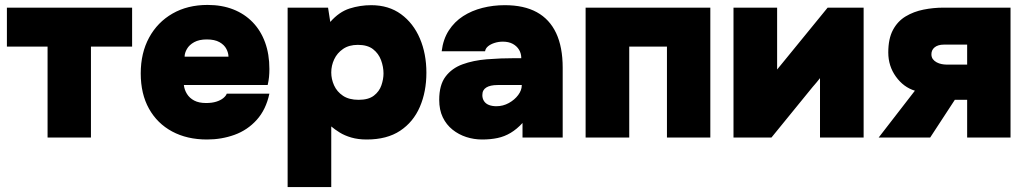

<svg xmlns="http://www.w3.org/2000/svg" viewBox="-20 -558 4168 779"><path d="M173 0V-369H8V-527H516V-369H349V0Z M820 8Q739 8 678.5 -24.5Q618 -57 584.5 -117Q551 -177 551 -260Q551 -343 585 -405.5Q619 -468 680 -503Q741 -538 822 -538Q880 -538 926 -520Q972 -502 1005 -468Q1038 -434 1055.5 -386Q1073 -338 1073 -278Q1073 -261 1071.5 -245.5Q1070 -230 1066 -213H726Q728 -194 738.5 -177Q749 -160 768 -150Q787 -140 816 -140Q840 -140 857.5 -145.5Q875 -151 886 -160Q897 -169 900 -178H1073Q1059 -113 1021.5 -71.5Q984 -30 931.5 -11Q879 8 820 8ZM729 -328H907Q907 -343 898.5 -359.5Q890 -376 870.5 -387Q851 -398 819 -398Q788 -398 768 -387Q748 -376 738.5 -359.5Q729 -343 729 -328Z M1147 201V-527H1311L1320 -469Q1356 -510 1398.5 -523.5Q1441 -537 1486 -537Q1557 -537 1607 -500.5Q1657 -464 1683.5 -402Q1710 -340 1710 -263Q1710 -186 1683.5 -124.5Q1657 -63 1603.5 -27.5Q1550 8 1468 8Q1433 8 1405.5 0Q1378 -8 1358 -20.5Q1338 -33 1324 -45V201ZM1435 -153Q1475 -153 1497 -170Q1519 -187 1527.5 -212Q1536 -237 1536 -260Q1536 -287 1526 -314Q1516 -341 1493.5 -358.5Q1471 -376 1432 -376Q1396 -376 1372 -359.5Q1348 -343 1336 -317.5Q1324 -292 1324 -264Q1324 -237 1335.5 -211.5Q1347 -186 1371.5 -169.5Q1396 -153 1435 -153Z M1936 8Q1903 8 1872 -2Q1841 -12 1816 -32Q1791 -52 1776.5 -82Q1762 -112 1762 -153Q1762 -213 1787.5 -247Q1813 -281 1856.5 -297Q1900 -313 1955.5 -317.5Q2011 -322 2071 -322H2095Q2095 -341 2086 -356Q2077 -371 2060.5 -380Q2044 -389 2020 -389Q2003 -389 1987 -384Q1971 -379 1960.5 -370.5Q1950 -362 1948 -350H1772Q1778 -399 1801 -434.5Q1824 -470 1859 -492.5Q1894 -515 1937.5 -526Q1981 -537 2028 -537Q2106 -537 2158 -508.5Q2210 -480 2236.5 -423.5Q2263 -367 2263 -283V0H2100V-59Q2077 -34 2052 -19Q2027 -4 1998.5 2Q1970 8 1936 8ZM1994 -127Q2021 -127 2044.5 -140Q2068 -153 2082.5 -172.5Q2097 -192 2097 -212V-213H1999Q1984 -213 1972.5 -210.5Q1961 -208 1953 -203Q1945 -198 1941 -190.5Q1937 -183 1937 -172Q1937 -158 1944 -147.5Q1951 -137 1964 -132Q1977 -127 1994 -127Z M2356 0V-527H2862V0H2686V-369H2533V0Z M2956 0V-527H3133V-276Q3139 -283 3144.5 -290Q3150 -297 3156 -304L3338 -527H3484V0H3307V-241Q3300 -232 3292.5 -223Q3285 -214 3277 -205L3110 0Z M3545 0 3692 -190Q3646 -204 3615 -247Q3584 -290 3584 -345Q3584 -401 3603 -436.5Q3622 -472 3654.5 -491.5Q3687 -511 3727 -519Q3767 -527 3808 -527H4080V0H3904V-153H3854L3754 0ZM3819 -296H3904V-377H3810Q3797 -377 3787.5 -374Q3778 -371 3771.5 -365.5Q3765 -360 3762 -353Q3759 -346 3759 -338Q3759 -326 3765 -318Q3771 -310 3780.5 -305Q3790 -300 3800.5 -298Q3811 -296 3819 -296Z"/></svg>

Font: Onest Black
Style: Regular
Weight: 900
Designer: Dmitri Voloshin, Andrey Kudryavtsev
Foundry: Dmitri Voloshin, Andrey Kudryavtsev
Version: Version 1.000;gftools[0.9.33]